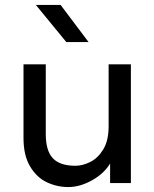

<svg xmlns="http://www.w3.org/2000/svg" viewBox="-20 -740 624 776"><path d="M509 -480V0H425V-79Q400 -38 351.5 -11Q303 16 256 16Q210 16 169 -3.5Q128 -23 101.5 -67.5Q75 -112 75 -182V-480H165V-198Q165 -131 193.5 -100.5Q222 -70 285 -70Q314 -70 345 -85.5Q376 -101 397.5 -136.5Q419 -172 419 -229V-480ZM125 -720H225L338 -570H248Z"/></svg>

Font: Violet Sans
Style: Regular
Weight: 400
Designer: Calvin Waterman
Foundry: Violet Office
Version: Version 1.013